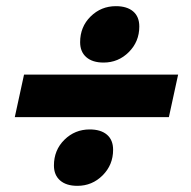

<svg xmlns="http://www.w3.org/2000/svg" viewBox="-20 -592 621 623"><path d="M316 -389Q280 -389 260 -406.5Q240 -424 240 -455Q240 -505 274 -538.5Q308 -572 356 -572Q392 -572 412 -555Q432 -538 432 -506Q432 -457 398 -423Q364 -389 316 -389ZM28 -212 58 -350H558L528 -212ZM231 11Q195 11 175 -6.5Q155 -24 155 -55Q155 -105 189 -138.5Q223 -172 271 -172Q307 -172 327 -155Q347 -138 347 -106Q347 -57 313 -23Q279 11 231 11Z"/></svg>

Font: Geist Black
Style: Italic
Weight: 900
Italic angle: -12°
Designer: Basement.studio, Andrés Briganti, Mateo Zaragoza
Foundry: Basement.studio, Vercel, Andrés Briganti, Guido Ferreyra, Mateo Zaragoza
Version: Version 1.500; ttfautohint (v1.8.4.7-5d5b)